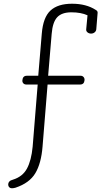

<svg xmlns="http://www.w3.org/2000/svg" viewBox="-20 -780 574 1029"><path d="M63 226Q52 229 43.5 229Q35 229 29.5 223.5Q24 218 24 210Q24 189 49 183Q101 167 124.5 123.5Q148 80 155 6L182 -327H121Q111 -327 105 -333.5Q99 -340 100 -350Q102 -374 124 -374H185L204 -600Q211 -687 250.5 -723.5Q290 -760 366 -760Q442 -760 493 -727Q505 -721 503 -709L496 -623Q495 -613 487 -606.5Q479 -600 468 -600Q457 -600 449 -606.5Q441 -613 442 -623L449 -698Q414 -714 362.5 -714Q311 -714 286.5 -687.5Q262 -661 257 -599L238 -374H412Q422 -374 428 -367Q434 -360 433 -350Q431 -327 409 -327H235L208 6Q201 95 169.5 148Q138 201 63 226Z"/></svg>

Font: Flamenco
Style: Regular
Weight: 400
Designer: Luciano Vergara
Foundry: Luciano Vergara
Version: Version 1.002